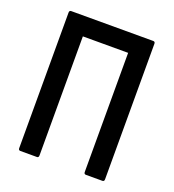

<svg xmlns="http://www.w3.org/2000/svg" viewBox="-122 -750 765 845"><g transform="rotate(20 260.5 -327.5)"><path d="M68 0Q59 0 59 -10V-645Q59 -655 68 -655H452Q461 -655 461 -645V-10Q461 0 452 0H375Q366 0 366 -10V-568H154V-11Q154 0 146 0Z"/></g></svg>

Font: Sofia Sans Condensed SemiBold
Style: Regular
Weight: 600
Designer: Botio Nikoltchev, Ani Petrova
Foundry: lettersoup
Version: Version 4.101